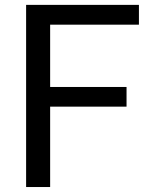

<svg xmlns="http://www.w3.org/2000/svg" viewBox="-20 -752 609 772"><path d="M488.8 -323.2H181.6V0H85V-732.4H538.6V-652.8H181.6V-402.3H488.8Z"/></svg>

Font: Roboto2
Style: Regular
Weight: 400
Designer: Google
Foundry: Google
Version: Version 2.000981-w3; 2014; ttfautohint (v1.1) -l 5 -r 24 -G 